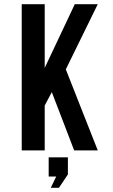

<svg xmlns="http://www.w3.org/2000/svg" viewBox="-20 -720 542 919"><path d="M228 -279 194 -215V0H84V-700H194V-395L338 -700H448L295 -388L448 0H335ZM213 125V33H305V115L262 179H223L249 125Z"/></svg>

Font: Bebas Neue Bold
Style: Regular
Weight: 700
Designer: Ryoichi Tsunekawa & LGV (GE)
Foundry: Free Software Foundation, Inc.
Version: Version 1.003 August 13, 2016